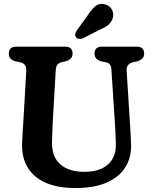

<svg xmlns="http://www.w3.org/2000/svg" viewBox="-20 -936 770 971"><path d="M562 -300 543.5 -583Q542.5 -601.5 535.8 -609.8Q529 -618 515.5 -621L493 -625.5Q458 -635 458 -665Q458 -700 495.5 -700H671.5Q709 -700 709 -665Q709 -636 674 -626L652 -621Q617.5 -612 620.5 -577L638 -300.5Q640 -275 641 -251Q642 -227 643 -201Q644 -138 613.2 -89.2Q582.5 -40.5 519.8 -12.8Q457 15 362.5 15Q229.5 15 160 -42.8Q90.5 -100.5 91.5 -203Q92 -224.5 94.2 -262.2Q96.5 -300 98.5 -328.5L113 -580Q114.5 -613.5 82.5 -621L59.5 -625.5Q24.5 -634 24.5 -665Q24.5 -700 62 -700H309.5Q347 -700 347 -665Q347 -635.5 312 -626L290 -621Q263.5 -614.5 262 -581.5L247 -325Q245.5 -292.5 244.5 -266.2Q243.5 -240 243 -219Q241.5 -142.5 285 -104.8Q328.5 -67 406 -67Q485 -67 526.2 -104.5Q567.5 -142 566 -208Q565 -240 564 -260.2Q563 -280.5 562 -300ZM423.5 -858.5Q442.5 -889 463 -905.2Q483.5 -921.5 511.5 -914Q535.5 -907.5 546 -887.2Q556.5 -867 550.5 -845.5Q544.5 -824.5 529 -811.2Q513.5 -798 484 -785.5L399 -742Q389.5 -738 379.8 -739.2Q370 -740.5 364.5 -747Q358.5 -755 360.8 -764Q363 -773 368.5 -782.5Z"/></svg>

Font: Fraunces 72pt S100 SemiBold
Style: Regular
Weight: 600
Version: Version 1.000; ttfautohint (v1.8.3)